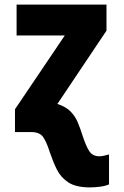

<svg xmlns="http://www.w3.org/2000/svg" viewBox="-20 -573 540 833"><path d="M370 240Q309 240 276 218Q243 196 226 161Q209 126 196 87Q182 43 167 21.5Q152 0 116 0H45V-99L261 -419H52V-553H442V-440L229 -122Q266 -110 286 -89.5Q306 -69 317 -43Q328 -17 337 12Q354 64 368.5 84.5Q383 105 411 105Q419 105 429.5 103Q440 101 453 97V227Q437 234 414 237Q391 240 370 240Z"/></svg>

Font: Noto Sans Mono ExtraCondensed Black
Style: Regular
Weight: 900
Width: 2
Designer: Monotype Design Team
Foundry: Monotype Imaging Inc.
Version: Version 2.014